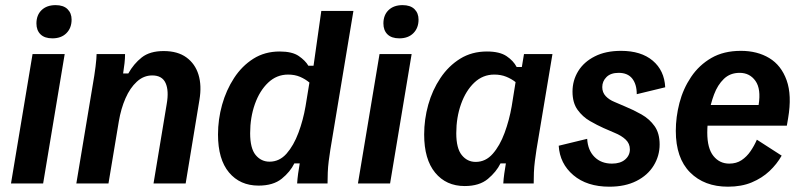

<svg xmlns="http://www.w3.org/2000/svg" viewBox="-20 -709 3094 742"><path d="M22.5 0 105.8 -500H230L146.7 0ZM182.5 -560.8Q152.5 -560.8 136.7 -576.2Q120.8 -591.7 120.8 -618.3Q120.8 -650.8 140.8 -670Q160.8 -689.2 195 -689.2Q225 -689.2 240.8 -673.8Q256.7 -658.3 256.7 -633.3Q256.7 -600.8 236.7 -580.8Q216.7 -560.8 182.5 -560.8Z M275 0 338.3 -380Q345 -417.5 349.2 -451.2Q353.3 -485 353.3 -500H463.3Q463.3 -483.3 461.2 -464.6Q459.2 -445.8 455.8 -425H475.8Q496.7 -462.5 527.9 -487.1Q559.2 -511.7 612.5 -511.7Q666.7 -511.7 700.4 -487.1Q734.2 -462.5 747.1 -420.4Q760 -378.3 750.8 -323.3L697.5 0H573.3L624.2 -306.7Q633.3 -358.3 620 -387.9Q606.7 -417.5 568.3 -417.5Q535 -417.5 508.8 -393.3Q482.5 -369.2 465 -329.2Q447.5 -289.2 439.2 -240L399.2 0Z M979.2 8.3Q907.5 8.3 865 -42.5Q822.5 -93.3 822.5 -189.2Q822.5 -247.5 838.3 -304.2Q854.2 -360.8 884.6 -407.5Q915 -454.2 959.2 -482.1Q1003.3 -510 1060.8 -510Q1109.2 -510 1134.6 -492.5Q1160 -475 1171.7 -455H1191.7L1221.7 -666.7H1345.8L1256.7 -130.8Q1253.3 -109.2 1250.4 -86.7Q1247.5 -64.2 1246.7 -42.1Q1245.8 -20 1245.8 0H1128.3Q1129.2 -16.7 1132.1 -37.9Q1135 -59.2 1138.3 -77.5H1117.5Q1101.7 -45 1068.8 -18.3Q1035.8 8.3 979.2 8.3ZM1021.7 -84.2Q1060 -84.2 1087.5 -115.4Q1115 -146.7 1133.3 -195.8Q1151.7 -245 1160.8 -298.3L1175.8 -390Q1160 -403.3 1139.6 -412.1Q1119.2 -420.8 1093.3 -420.8Q1049.2 -420.8 1016.3 -389.6Q983.3 -358.3 965 -306.7Q946.7 -255 946.7 -194.2Q946.7 -135.8 967.9 -110Q989.2 -84.2 1021.7 -84.2Z M1363.3 0 1446.7 -500H1570.8L1487.5 0ZM1523.3 -560.8Q1493.3 -560.8 1477.5 -576.2Q1461.7 -591.7 1461.7 -618.3Q1461.7 -650.8 1481.7 -670Q1501.7 -689.2 1535.8 -689.2Q1565.8 -689.2 1581.7 -673.8Q1597.5 -658.3 1597.5 -633.3Q1597.5 -600.8 1577.5 -580.8Q1557.5 -560.8 1523.3 -560.8Z M1775.8 10Q1704.2 10 1661.7 -41.7Q1619.2 -93.3 1619.2 -189.2Q1619.2 -247.5 1635 -304.2Q1650.8 -360.8 1682.1 -407.5Q1713.3 -454.2 1758.3 -482.1Q1803.3 -510 1861.7 -510Q1910.8 -510 1937.5 -492.1Q1964.2 -474.2 1976.7 -450H1996.7L2005 -500H2115L2053.3 -130.8Q2050 -109.2 2047.1 -86.7Q2044.2 -64.2 2043.3 -42.1Q2042.5 -20 2042.5 0H1925Q1925.8 -16.7 1928.8 -37.9Q1931.7 -59.2 1935 -77.5H1914.2Q1898.3 -45 1865.4 -17.5Q1832.5 10 1775.8 10ZM1818.3 -83.3Q1856.7 -83.3 1884.2 -114.6Q1911.7 -145.8 1930 -195.4Q1948.3 -245 1957.5 -298.3L1972.5 -391.7Q1956.7 -404.2 1936.3 -412.5Q1915.8 -420.8 1890 -420.8Q1845.8 -420.8 1812.9 -389.6Q1780 -358.3 1761.7 -306.7Q1743.3 -255 1743.3 -194.2Q1743.3 -135.8 1764.6 -109.6Q1785.8 -83.3 1818.3 -83.3Z M2335 12.5Q2248.3 12.5 2195.8 -32.1Q2143.3 -76.7 2139.2 -145.8L2249.2 -172.5Q2251.7 -128.3 2277.5 -102.5Q2303.3 -76.7 2345 -76.7Q2377.5 -76.7 2395.8 -92.5Q2414.2 -108.3 2414.2 -131.7Q2414.2 -154.2 2397.9 -169.6Q2381.7 -185 2355 -195.8L2312.5 -214.2Q2288.3 -225 2260 -241.2Q2231.7 -257.5 2212.1 -284.6Q2192.5 -311.7 2192.5 -355Q2192.5 -398.3 2214.6 -434.2Q2236.7 -470 2278.8 -491.2Q2320.8 -512.5 2380 -512.5Q2457.5 -512.5 2502.5 -474.6Q2547.5 -436.7 2550.8 -371.7L2440.8 -345Q2440.8 -383.3 2423.3 -405.4Q2405.8 -427.5 2370.8 -427.5Q2340 -427.5 2323.8 -411.2Q2307.5 -395 2307.5 -372.5Q2307.5 -351.7 2320.8 -337.5Q2334.2 -323.3 2355 -315L2395.8 -297.5Q2428.3 -284.2 2459.2 -266.7Q2490 -249.2 2509.6 -221.7Q2529.2 -194.2 2529.2 -150.8Q2529.2 -106.7 2506.2 -69.2Q2483.3 -31.7 2439.6 -9.6Q2395.8 12.5 2335 12.5Z M2793.3 12.5Q2701.7 12.5 2646.7 -42.9Q2591.7 -98.3 2591.7 -203.3Q2591.7 -256.7 2605.8 -311.2Q2620 -365.8 2650.8 -411.7Q2681.7 -457.5 2729.2 -485Q2776.7 -512.5 2843.3 -512.5Q2906.7 -512.5 2952.9 -484.6Q2999.2 -456.7 3020 -398.8Q3040.8 -340.8 3025.8 -252.5L3020.8 -223.3H2683.3L2685.8 -303.3H2911.7Q2921.7 -365 2899.6 -396.2Q2877.5 -427.5 2838.3 -427.5Q2801.7 -427.5 2777.5 -404.2Q2753.3 -380.8 2739.6 -344.2Q2725.8 -307.5 2719.6 -268.3Q2713.3 -229.2 2713.3 -196.7Q2713.3 -135.8 2737.1 -106.2Q2760.8 -76.7 2798.3 -76.7Q2825.8 -76.7 2845.8 -90Q2865.8 -103.3 2880.4 -124.6Q2895 -145.8 2905 -169.2L3000.8 -107.5Q2982.5 -75 2953.8 -47.9Q2925 -20.8 2885.4 -4.2Q2845.8 12.5 2793.3 12.5Z"/></svg>

Font: Familjen Grotesk SemiBold
Style: Italic
Weight: 600
Italic angle: -9.46201°
Designer: Anders Wikstroem, Jonas Baeckman, Matilda Gysing, Kristian Moeller
Foundry: Familjen STHLM AB
Version: Version 2.002